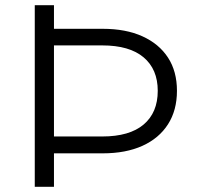

<svg xmlns="http://www.w3.org/2000/svg" viewBox="-20 -720 758 740"><path d="M169 -129V-194H374Q479 -194 533.5 -240Q588 -286 588 -370Q588 -453 533.5 -499Q479 -545 374 -545H169V-609H376Q465 -609 529 -580Q593 -551 627.5 -498Q662 -445 662 -370Q662 -295 627.5 -241Q593 -187 529 -158Q465 -129 376 -129ZM114 0V-700H188V0Z"/></svg>

Font: MOST Montserrat
Style: Regular
Weight: 400
Designer: Julieta Ulanovsky
Foundry: Julieta Ulanovsky
Version: Version 8.000;March 11, 2024;FontCreator 15.0.0.2926 64-bit